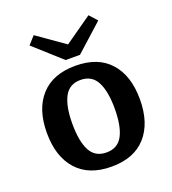

<svg xmlns="http://www.w3.org/2000/svg" viewBox="-133 -815 834 929"><g transform="rotate(-20 284.0 -350.5)"><path d="M44 -247Q44 -369 106 -437.5Q168 -506 284 -506Q400 -506 461.5 -437.5Q523 -369 523 -247Q523 -125 461.5 -56Q400 13 284 13Q168 13 106 -56Q44 -125 44 -247ZM393 -247Q393 -336 367.5 -384.5Q342 -433 284 -433Q226 -433 200.5 -384.5Q175 -336 175 -247Q175 -156 200.5 -108Q226 -60 284 -60Q342 -60 367.5 -108Q393 -156 393 -247ZM287 -615 428 -714 464 -674 324 -548H250L110 -674L146 -714Z"/></g></svg>

Font: Andada Pro
Style: Bold
Weight: 700
Designer: Carolina Giovagnoli
Foundry: Huerta Tipografica
Version: Version 3.005; ttfautohint (v1.8.4)